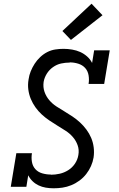

<svg xmlns="http://www.w3.org/2000/svg" viewBox="-20 -1006 640 1034"><path d="M269 8Q247 8 226.5 4.5Q206 1 188 -7.5Q170 -16 155.5 -30Q141 -44 132 -62L122 0H38L68 -181H152Q148 -157 152 -134Q156 -111 170.5 -95Q185 -79 207.5 -72.5Q230 -66 254 -66Q254 -66 254 -65.5Q254 -65 254 -65Q278 -65 302 -70.5Q326 -76 347.5 -89.5Q369 -103 383.5 -124.5Q398 -146 402 -171Q407 -199 398 -224Q389 -249 372 -268.5Q355 -288 333 -302Q311 -316 289 -329.5Q267 -343 245.5 -357.5Q224 -372 205 -389.5Q186 -407 171 -428Q156 -449 146 -473Q136 -497 132.5 -524Q129 -551 134 -579Q137 -601 145.5 -622Q154 -643 166.5 -662.5Q179 -682 196.5 -698.5Q214 -715 234.5 -725.5Q255 -736 277.5 -739.5Q300 -743 322 -743Q345 -743 368.5 -739Q392 -735 412 -726Q432 -717 449 -702Q466 -687 476 -667L487 -735H571L541 -554H457Q461 -577 457 -600.5Q453 -624 438.5 -640Q424 -656 401.5 -663Q379 -670 356 -670Q356 -670 355.5 -669.5Q355 -669 355 -669Q332 -669 309 -664Q286 -659 265.5 -644.5Q245 -630 232 -609Q219 -588 215 -565Q211 -537 219.5 -512Q228 -487 245 -467Q262 -447 283.5 -433Q305 -419 327 -406Q349 -393 370.5 -378.5Q392 -364 411 -346.5Q430 -329 445.5 -308Q461 -287 471 -263.5Q481 -240 484.5 -213Q488 -186 484 -158Q480 -134 470 -111.5Q460 -89 444.5 -69Q429 -49 408 -33.5Q387 -18 363.5 -8.5Q340 1 316.5 4.5Q293 8 269 8ZM362 -791 316 -839 473 -986 532 -924Z"/></svg>

Font: Iosevka Etoile Oblique
Style: Regular
Weight: 400
Italic angle: -9°
Designer: Belleve Invis
Foundry: Belleve Invis
Version: Version 15.5.2; ttfautohint (v1.8.4)